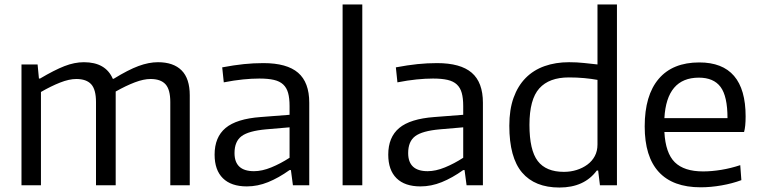

<svg xmlns="http://www.w3.org/2000/svg" viewBox="-20 -828 3397 858"><path d="M76 -540H148L154 -477H159Q223 -515 268 -532.5Q313 -550 355 -550Q452 -550 484 -476H488Q553 -516 599 -533Q645 -550 686 -550Q755 -550 791.5 -513.5Q828 -477 828 -402V0H741V-372Q741 -428 719.5 -451.5Q698 -475 653 -475Q622 -475 582.5 -460Q543 -445 497 -419V0H409V-372Q409 -428 387.5 -451.5Q366 -475 321 -475Q289 -475 248.5 -459Q208 -443 163 -417V0H76Z M1083 5Q1013 5 976 -31.5Q939 -68 939 -137Q939 -215 988 -256Q1037 -297 1145 -305L1274 -315V-354Q1274 -389 1267.5 -412.5Q1261 -436 1245.5 -450.5Q1230 -465 1204 -471Q1178 -477 1139 -477Q1105 -477 1065.5 -473Q1026 -469 980 -460L973 -527Q1026 -537 1069.5 -541.5Q1113 -546 1157 -546Q1262 -546 1312 -503Q1362 -460 1362 -369V0H1289L1280 -68H1274Q1225 -33 1178 -14Q1131 5 1083 5ZM1115 -63Q1151 -63 1192.5 -80Q1234 -97 1274 -123V-259L1169 -250Q1091 -243 1059.5 -219.5Q1028 -196 1028 -144Q1028 -63 1115 -63Z M1511 -808H1599V0H1511Z M1859 5Q1789 5 1752 -31.5Q1715 -68 1715 -137Q1715 -215 1764 -256Q1813 -297 1921 -305L2050 -315V-354Q2050 -389 2043.5 -412.5Q2037 -436 2021.5 -450.5Q2006 -465 1980 -471Q1954 -477 1915 -477Q1881 -477 1841.5 -473Q1802 -469 1756 -460L1749 -527Q1802 -537 1845.5 -541.5Q1889 -546 1933 -546Q2038 -546 2088 -503Q2138 -460 2138 -369V0H2065L2056 -68H2050Q2001 -33 1954 -14Q1907 5 1859 5ZM1891 -63Q1927 -63 1968.5 -80Q2010 -97 2050 -123V-259L1945 -250Q1867 -243 1835.5 -219.5Q1804 -196 1804 -144Q1804 -63 1891 -63Z M2480 10Q2370 10 2313 -57Q2256 -124 2256 -266Q2256 -338 2275 -391Q2294 -444 2329 -479.5Q2364 -515 2413.5 -532.5Q2463 -550 2523 -550Q2558 -550 2590 -546.5Q2622 -543 2650 -540V-808H2737V0H2661L2653 -66H2647Q2591 10 2480 10ZM2500 -60Q2530 -60 2557 -68.5Q2584 -77 2605 -92.5Q2626 -108 2638 -130.5Q2650 -153 2650 -182V-471Q2623 -476 2590.5 -479Q2558 -482 2522 -482Q2434 -482 2390 -433Q2346 -384 2346 -270Q2346 -157 2383 -108.5Q2420 -60 2500 -60Z M3111 9Q2987 9 2924 -59.5Q2861 -128 2861 -263Q2861 -402 2923.5 -475.5Q2986 -549 3105 -549Q3312 -549 3312 -308Q3312 -262 3305 -238H2949Q2954 -144 2995.5 -103Q3037 -62 3122 -62Q3160 -62 3203 -69Q3246 -76 3288 -90L3293 -23Q3253 -8 3204.5 0.5Q3156 9 3111 9ZM3103 -481Q2959 -481 2949 -300H3231Q3231 -398 3200 -439.5Q3169 -481 3103 -481Z"/></svg>

Font: Encode Sans Normal
Style: Regular
Weight: 400
Designer: Pablo Impallari, Andres Torresi
Foundry: Pablo Impallari, Andres Torresi
Version: Version 1.000; ttfautohint (v1.00) -l 8 -r 50 -G 200 -x 14 -